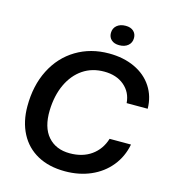

<svg xmlns="http://www.w3.org/2000/svg" viewBox="-132 -1029 1020 1145"><g transform="rotate(15 378.0 -457.0)"><path d="M59 -308Q59 -436 108.5 -533.5Q158 -631 247 -684.5Q336 -738 449 -738Q539 -738 608.5 -705.5Q678 -673 716.5 -614Q755 -555 756 -479H626Q621 -545 573 -585.5Q525 -626 449 -626Q374 -626 318 -588Q262 -550 229.5 -481Q197 -412 194 -320Q191 -214 240 -158Q289 -102 375 -102Q454 -102 508 -140.5Q562 -179 583 -247H715Q700 -169 652.5 -111Q605 -53 533.5 -22Q462 9 375 9Q276 9 205 -30Q134 -69 96.5 -141Q59 -213 59 -308ZM427 -859Q427 -888 447.5 -905.5Q468 -923 502 -923Q533 -923 550.5 -907Q568 -891 568 -865Q568 -836 547.5 -818.5Q527 -801 493 -801Q462 -801 444.5 -817Q427 -833 427 -859Z"/></g></svg>

Font: Mona Sans SemiBold
Style: Italic
Weight: 600
Italic angle: -11.7°
Designer: Deni Anggara
Foundry: GitHub
Version: Version 2.000